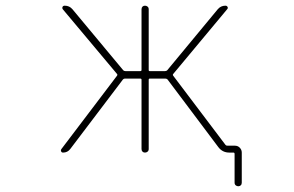

<svg xmlns="http://www.w3.org/2000/svg" viewBox="-20 -564 1040 679"><path d="M809.6 82V-19.5Q809.6 -24.4 805.7 -24.4H791Q766.6 -24.4 752 -43.9L572.3 -283.2Q569.3 -286.1 564.5 -286.1H509.8Q505.9 -286.1 505.9 -282.2V-37.1Q505.9 -31.2 502 -27.8Q498 -24.4 492.7 -24.4Q487.3 -24.4 483.9 -27.8Q480.5 -31.2 480.5 -37.1V-282.2Q480.5 -286.1 475.6 -286.1H421.9Q418 -286.1 415 -283.2L228.5 -37.1Q218.8 -24.4 203.1 -24.4Q198.2 -24.4 196.3 -28.3Q195.3 -30.3 195.3 -32.2Q195.3 -34.2 197.3 -37.1L393.6 -295.9Q396.5 -299.8 393.6 -302.7L202.1 -531.2Q199.2 -535.2 201.2 -539.6Q203.1 -543.9 209 -543.9Q225.6 -543.9 236.3 -531.2L416 -315.4Q418.9 -312.5 423.8 -312.5H475.6Q480.5 -312.5 480.5 -316.4V-531.2Q480.5 -537.1 483.9 -540.5Q487.3 -543.9 492.7 -543.9Q498 -543.9 502 -540.5Q505.9 -537.1 505.9 -531.2V-316.4Q505.9 -312.5 509.8 -312.5H563.5Q568.4 -312.5 571.3 -315.4L750 -531.2Q760.7 -543.9 777.3 -543.9Q782.2 -543.9 784.7 -539.6Q787.1 -535.2 783.2 -531.2L592.8 -302.7Q589.8 -299.8 592.8 -295.9L777.3 -51.8Q779.3 -48.8 784.2 -48.8H810.5Q821.3 -48.8 828.1 -41.5Q835 -34.2 835 -24.4V82Q835 87.9 831.5 91.3Q828.1 94.7 822.8 94.7Q817.4 94.7 813.5 91.3Q809.6 87.9 809.6 82Z"/></svg>

Font: Rounded Mgen+ 1mn thin
Style: Regular
Weight: 100
Designer: [Source Han Sans]
Ryoko NISHIZUKA  (kana & ideographs); Paul D. Hunt (Latin, Greek & Cyrillic); Wenlong ZHANG  (bopomofo
Version: Version 1.059.20150602